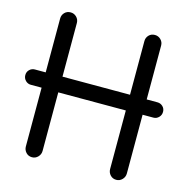

<svg xmlns="http://www.w3.org/2000/svg" viewBox="-115 -800 885 909"><g transform="rotate(15 327.5 -345.0)"><path d="M121 10Q103 10 91.5 -2.5Q80 -15 80 -32V-659Q80 -676 91.5 -688Q103 -700 121 -700Q138 -700 150 -688Q162 -676 162 -659V-32Q162 -15 150 -2.5Q138 10 121 10ZM534 10Q516 10 504.5 -2.5Q493 -15 493 -32V-659Q493 -676 504.5 -688Q516 -700 534 -700Q551 -700 563 -688Q575 -676 575 -659V-32Q575 -15 563 -2.5Q551 10 534 10ZM120 -319V-396H562V-319ZM27 -320Q12 -320 1 -331Q-10 -342 -10 -358Q-10 -374 1 -384.5Q12 -395 27 -395H628Q643 -395 654 -384.5Q665 -374 665 -358Q665 -342 654 -331Q643 -320 628 -320Z"/></g></svg>

Font: National Park
Style: Regular
Weight: 400
Designer: Andrea Herstowski, Ben Hoepner
Version: Version 1.009